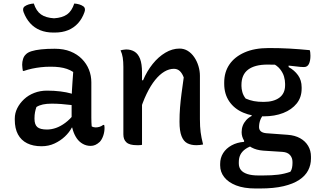

<svg xmlns="http://www.w3.org/2000/svg" viewBox="-20 -821 1840 1091"><path d="M499 -353Q499 -328 499 -303Q499 -278 499 -253Q499 -228 499 -202.5Q499 -177 499 -152Q499 -138 499.5 -126.5Q500 -115 501 -103Q506 -100 512 -98.5Q518 -97 523 -97Q535 -97 546 -100.5Q557 -104 566 -111H572Q573 -106 573.5 -102.5Q574 -99 574 -94Q574 -71 566.5 -49.5Q559 -28 547 -15Q534 -3 521.5 2.5Q509 8 495 8Q471 8 450.5 -3.5Q430 -15 416.5 -34.5Q403 -54 395 -79Q387 -104 387 -130Q387 -158 387 -187.5Q387 -217 387 -240Q387 -274 388.5 -302Q390 -330 392 -357Q394 -384 396 -412Q379 -423 360 -429.5Q341 -436 318.5 -439Q296 -442 268 -442Q238 -442 212 -439Q186 -436 162.5 -431Q139 -426 116 -418H110Q109 -425 107.5 -434Q106 -443 106 -453Q106 -470 111 -486Q116 -502 127 -512Q137 -523 159 -530Q181 -537 214 -540.5Q247 -544 291 -544Q342 -544 380.5 -528.5Q419 -513 445.5 -486Q472 -459 485.5 -425Q499 -391 499 -353ZM176 -146Q176 -113 192 -99Q208 -85 247 -85Q272 -85 298 -94Q324 -103 351 -123Q378 -143 403 -175L404 -96H388Q374 -69 348.5 -45Q323 -21 289.5 -5.5Q256 10 216 10Q168 10 134 -7Q100 -24 82 -57.5Q64 -91 64 -141V-147Q64 -178 78 -206Q92 -234 116.5 -257Q141 -280 174.5 -293Q208 -306 247 -306Q288 -306 323.5 -301.5Q359 -297 385 -289.5Q411 -282 421 -273Q427 -268 431 -260.5Q435 -253 437 -241.5Q439 -230 439 -214Q411 -221 383 -224.5Q355 -228 327.5 -230Q300 -232 274 -232Q245 -232 224 -227.5Q203 -223 187 -213Q182 -199 179 -183.5Q176 -168 176 -149ZM287 -717Q334 -720 361 -739Q388 -758 402 -801Q417 -800 430.5 -796Q444 -792 455 -784Q461 -779 462.5 -771Q464 -763 460 -752Q447 -715 423.5 -689Q400 -663 367 -649.5Q334 -636 291 -636H283Q241 -636 208 -649.5Q175 -663 151.5 -689Q128 -715 114 -752Q110 -763 111.5 -771Q113 -779 119 -784Q130 -792 143.5 -796Q157 -800 172 -801Q186 -758 213 -739Q240 -720 287 -717Z M1134 0Q1124 2 1115 3Q1106 4 1095 4Q1066 4 1044.5 -7Q1023 -18 1011.5 -47.5Q1000 -77 1000 -129Q1000 -171 1003 -209.5Q1006 -248 1011.5 -289.5Q1017 -331 1024 -381Q1015 -405 1001.5 -417.5Q988 -430 968 -430Q941 -430 914 -414Q887 -398 861.5 -366.5Q836 -335 813 -287.5Q790 -240 771 -176L769 -365H793Q815 -417 847.5 -457.5Q880 -498 919.5 -521.5Q959 -545 1000 -545Q1026 -545 1047 -532Q1068 -519 1083.5 -496.5Q1099 -474 1107.5 -446Q1116 -418 1116 -390Q1116 -349 1116 -308Q1116 -267 1116 -226Q1116 -185 1116 -144Q1116 -101 1120 -70Q1124 -39 1134 0ZM787 2Q782 3 777 3.5Q772 4 767.5 4Q763 4 758 4Q737 4 722 0Q707 -4 698 -12.5Q689 -21 685 -32Q681 -43 681 -58Q681 -109 681 -158Q681 -207 681 -254.5Q681 -302 681 -348.5Q681 -395 681 -441Q681 -471 677.5 -493.5Q674 -516 665 -535Q671 -537 676 -537.5Q681 -538 686.5 -539Q692 -540 697 -540Q724 -540 744.5 -527.5Q765 -515 776 -486.5Q787 -458 787 -408Q787 -339 787 -268.5Q787 -198 787 -129.5Q787 -61 787 2Z M1353 -70Q1353 -90 1359.5 -107Q1366 -124 1379 -138.5Q1392 -153 1410 -162V-177L1481 -173Q1466 -158 1459 -139Q1452 -120 1452 -99Q1452 -84 1462 -75Q1472 -66 1493 -64L1615 -55Q1656 -52 1685.5 -35.5Q1715 -19 1731 8Q1747 35 1747 69V80Q1747 116 1731 147Q1715 178 1680.5 201Q1646 224 1591 237Q1536 250 1457 250H1432Q1366 250 1321.5 232.5Q1277 215 1254 185.5Q1231 156 1231 119V110Q1231 76 1248 49Q1265 22 1296 5Q1327 -12 1367 -15V-35L1424 4Q1394 12 1374.5 26Q1355 40 1346 58Q1337 76 1337 100V108Q1337 130 1349 145Q1361 160 1386 168Q1411 176 1447 176H1476Q1525 176 1561 171.5Q1597 167 1630 155Q1637 145 1639.5 132Q1642 119 1642 106V99Q1642 76 1628 60Q1614 44 1585 42L1476 35Q1437 32 1409.5 17Q1382 2 1367.5 -21Q1353 -44 1353 -70ZM1523 -464 1620 -465V-440Q1653 -422 1673.5 -393.5Q1694 -365 1694 -325V-317Q1694 -268 1666 -233Q1638 -198 1589.5 -179Q1541 -160 1479 -160Q1413 -159 1362 -181Q1311 -203 1282.5 -245Q1254 -287 1254 -345V-352Q1254 -411 1283.5 -454.5Q1313 -498 1369.5 -523Q1426 -548 1507 -548Q1571 -548 1624.5 -545Q1678 -542 1740 -536Q1742 -531 1743 -522Q1744 -513 1744 -504Q1744 -476 1735.5 -458Q1727 -440 1707 -440Q1688 -440 1663.5 -443.5Q1639 -447 1600 -450.5Q1561 -454 1500 -454Q1428 -454 1390 -425.5Q1352 -397 1352 -338V-332Q1352 -317 1357 -298Q1362 -279 1376 -261Q1399 -251 1422.5 -246.5Q1446 -242 1478 -242Q1535 -242 1567.5 -266Q1600 -290 1600 -337V-345Q1600 -364 1594 -385.5Q1588 -407 1571.5 -428Q1555 -449 1523 -464Z"/></svg>

Font: Recursive Casual Medium
Style: Regular
Weight: 500
Version: Version 1.047